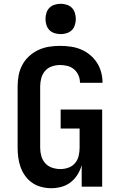

<svg xmlns="http://www.w3.org/2000/svg" viewBox="-20 -985 640 1013"><path d="M251 8Q225 8 199 1.5Q173 -5 151.5 -19.5Q130 -34 114 -55.5Q98 -77 89 -102Q80 -127 76.5 -153Q73 -179 73 -205V-530Q73 -559 78.5 -588Q84 -617 98 -643Q112 -669 134 -689Q156 -709 183 -721.5Q210 -734 239 -738.5Q268 -743 297 -743Q325 -743 353 -739Q381 -735 406.5 -724.5Q432 -714 454 -696Q476 -678 491 -655Q506 -632 513.5 -604.5Q521 -577 521 -550Q521 -549 521 -549Q521 -549 521 -548H402Q402 -549 402 -549Q402 -549 402 -549Q402 -569 394 -587.5Q386 -606 371 -619Q356 -632 336.5 -637Q317 -642 297 -642Q276 -642 254.5 -635Q233 -628 218.5 -611.5Q204 -595 198 -573.5Q192 -552 192 -530V-205Q192 -183 198 -161.5Q204 -140 219 -123.5Q234 -107 255.5 -100Q277 -93 299 -93Q321 -93 341.5 -100.5Q362 -108 376 -124.5Q390 -141 395 -162.5Q400 -184 400 -205V-307H300V-407H519V0H411V-114Q404 -88 389.5 -64.5Q375 -41 353.5 -24Q332 -7 305 0.5Q278 8 251 8ZM300 -805Q284 -805 268 -810Q252 -815 241 -826Q230 -837 225 -853Q220 -869 220 -885Q220 -901 225 -917Q230 -933 241 -944Q252 -955 268 -960Q284 -965 300 -965Q316 -965 332 -960Q348 -955 359 -944Q370 -933 375 -917Q380 -901 380 -885Q380 -869 375 -853Q370 -837 359 -826Q348 -815 332 -810Q316 -805 300 -805Z"/></svg>

Font: Iosevka Custom Extended
Style: Bold
Weight: 700
Width: 7
Monospace: yes
Designer: Belleve Invis
Foundry: Belleve Invis
Version: Version 11.2.4; ttfautohint (v1.8.4)